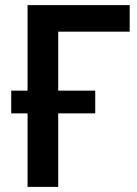

<svg xmlns="http://www.w3.org/2000/svg" viewBox="-20 -732 538 752"><path d="M208 -377H353V-288H208V0H88V-288H24V-377H88V-712H488V-608H208Z"/></svg>

Font: CST
Style: Medium
Weight: 500
Version: Version 1.00